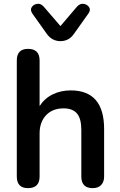

<svg xmlns="http://www.w3.org/2000/svg" viewBox="-20 -966 623 994"><path d="M293 -753Q249 -753 222 -791L148 -895Q135 -914 144 -928.5Q153 -943 172 -946Q191 -949 206 -932L293 -831L379 -932Q395 -949 413.5 -946Q432 -943 441.5 -928.5Q451 -914 437 -895L363 -791Q349 -771 331.5 -762Q314 -753 293 -753ZM125 8Q67 8 67 -52V-653Q67 -713 125 -713Q185 -713 185 -653V-417Q211 -457 253 -477.5Q295 -498 346 -498Q519 -498 519 -298V-52Q519 -24 503.5 -8Q488 8 460 8Q401 8 401 -52V-293Q401 -352 378.5 -378.5Q356 -405 309 -405Q252 -405 218.5 -369.5Q185 -334 185 -275V-52Q185 8 125 8Z"/></svg>

Font: Chiron GoRound TC M
Style: Regular
Weight: 500
Designer: Ryoko NISHIZUKA 西塚涼子 (kana, bopomofo & ideographs); Paul D. Hunt (Latin, Greek & Cyrillic); Sandoll Communications 산돌커뮤니
Foundry: Adobe
Version: Version 1.000;hotconv 1.1.1;makeotfexe 2.6.0